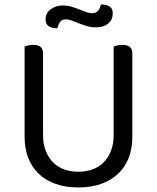

<svg xmlns="http://www.w3.org/2000/svg" viewBox="-20 -810 689 843"><path d="M561 -210Q561 -159 545.5 -118Q530 -77 499.5 -48Q469 -19 425 -3Q381 13 324 13Q267 13 223 -3Q179 -19 149 -48Q119 -77 103.5 -118Q88 -159 88 -210V-606Q93 -608 103.5 -610.5Q114 -613 126 -613Q169 -613 169 -576V-217Q169 -177 181 -147Q193 -117 213.5 -96.5Q234 -76 262.5 -66Q291 -56 324 -56Q357 -56 385.5 -66Q414 -76 434.5 -96.5Q455 -117 467 -147Q479 -177 479 -217V-606Q484 -608 494.5 -610.5Q505 -613 517 -613Q561 -613 561 -576ZM255 -786Q276 -786 294 -780.5Q312 -775 327.5 -769Q343 -763 357 -757.5Q371 -752 384 -752Q402 -752 410.5 -762.5Q419 -773 423 -790H429Q447 -790 461 -781.5Q475 -773 475 -752Q475 -723 455 -706.5Q435 -690 402 -690Q381 -690 362 -695.5Q343 -701 326.5 -707.5Q310 -714 296 -719.5Q282 -725 270 -725Q252 -725 244 -714Q236 -703 232 -686H226Q208 -686 194 -695Q180 -704 180 -724Q180 -753 203 -769.5Q226 -786 255 -786Z"/></svg>

Font: Baloo Bhai 2
Style: Regular
Weight: 400
Designer: Supriya Tembe, Noopur Datye and Ek Type
Foundry: Ek Type
Version: Version 1.640;PS 1.000;hotconv 16.6.51;makeotf.lib2.5.65220;